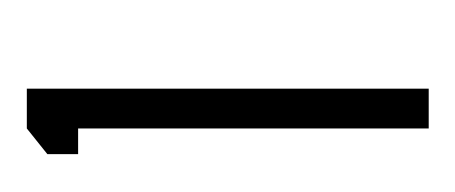

<svg xmlns="http://www.w3.org/2000/svg" viewBox="-120 -603 346 146"><g transform="rotate(-90 53.0 -530.0)"><path d="M8.8 -643.6V-667L28.3 -682.6H58.6V-377H28.3V-643.6Z"/></g></svg>

Font: Post No Bills Colombo
Style: Regular
Weight: 400
Designer: Kosala Senevirathne, Siva Puranthara, Lasantha Premarathna, Tharique Azeez
Foundry: Mooniak
Version: Version 1.220 ; ttfautohint (v1.6)